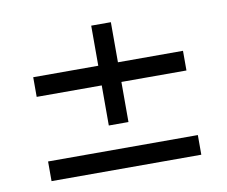

<svg xmlns="http://www.w3.org/2000/svg" viewBox="-59 -612 717 606"><g transform="rotate(-10 300.0 -309.0)"><path d="M268.5 -220H331.5V-348.5H540V-411.5H331.5V-540H268.5V-411.5H60V-348.5H268.5ZM60 -78.5H540V-141.5H60Z"/></g></svg>

Font: Eudonet
Style: Regular
Weight: 400
Designer: Mikhail Sharanda
Foundry: Mikhail Sharanda
Version: Version 4.503;Glyphs 3.1.2 (3151)